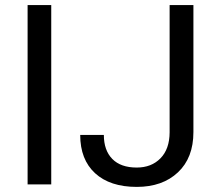

<svg xmlns="http://www.w3.org/2000/svg" viewBox="-20 -731 864 761"><path d="M183.1 0H89.4V-710.9H183.1ZM652.3 -710.9H746.6V-207.5Q746.6 -105.5 685.3 -47.9Q624 9.8 522 9.8Q416 9.8 356.9 -44.4Q297.9 -98.6 297.9 -196.3H391.6Q391.6 -135.3 425 -101.1Q458.5 -66.9 522 -66.9Q580.1 -66.9 616 -103.5Q651.9 -140.1 652.3 -206.1Z"/></svg>

Font: Noboto
Style: Regular
Weight: 400
Designer: Google
Version: Version 2.001101; 2014